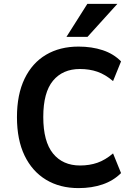

<svg xmlns="http://www.w3.org/2000/svg" viewBox="-20 -954 700 985"><path d="M383 11Q287 11 216 -32Q145 -75 106 -156Q67 -237 67 -353Q67 -469 106 -550Q145 -631 216 -673Q287 -715 383 -715Q451 -715 507 -696.5Q563 -678 601 -639L560 -538Q520 -572 479.5 -586Q439 -600 390 -600Q302 -600 252 -540Q202 -480 202 -354Q202 -228 252 -166.5Q302 -105 391 -105Q439 -105 479.5 -119Q520 -133 560 -167L601 -66Q562 -27 506.5 -8Q451 11 383 11ZM321 -765 428 -934H582L429 -765Z"/></svg>

Font: Nunito Sans 7pt SemiCondensed
Style: Bold
Weight: 700
Width: 4
Designer: Vernon Adams
Foundry: Vernon Adams
Version: Version 3.101;gftools[0.9.27]